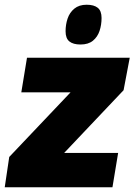

<svg xmlns="http://www.w3.org/2000/svg" viewBox="-30 -791 568 811"><path d="M-10 0 9 -128 268 -401H60L84 -547H518L492 -410L241 -145H469L445 0ZM310 -603Q279 -603 263 -616Q247 -629 247 -659Q247 -687 255.5 -712.5Q264 -738 284 -754.5Q304 -771 336 -771Q367 -771 383 -758Q399 -745 399 -715Q399 -686 390.5 -660.5Q382 -635 362.5 -619Q343 -603 310 -603Z"/></svg>

Font: Georama ExtraBold
Style: Italic
Weight: 800
Italic angle: -9°
Version: Version 1.001